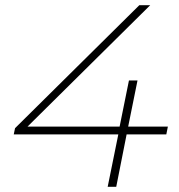

<svg xmlns="http://www.w3.org/2000/svg" viewBox="-20 -720 688 740"><path d="M621 -202H468L428 0H395L436 -202H33L38 -226L517 -700H559L86 -232H441L477 -410H510L474 -232H627Z"/></svg>

Font: Montserrat Alternates ExLight
Style: Italic
Weight: 275
Italic angle: -11.3°
Designer: Julieta Ulanovsky
Foundry: Julieta Ulanovsky
Version: Version 7.200